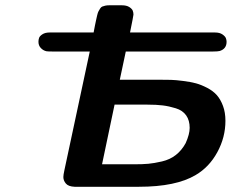

<svg xmlns="http://www.w3.org/2000/svg" viewBox="-20 -714 895 734"><path d="M127 -554.2Q127 -562 129.4 -569.1Q131.8 -576.2 142.3 -583Q152.8 -589.8 169.9 -589.8H337.9Q339.8 -601.1 343 -616.5Q346.2 -631.8 347.7 -638.9Q349.1 -646 351.6 -656Q354 -666 356.4 -670.4Q358.9 -674.8 362.5 -680.9Q366.2 -687 371.1 -689Q376 -690.9 382.6 -692.4Q389.2 -693.8 397 -693.8H445.8Q463.9 -693.8 474.4 -687Q484.9 -680.2 487.5 -673.1Q490.2 -666 490.2 -658.2Q490.2 -654.3 477.1 -589.8H801.8Q819.8 -589.8 830.3 -582.5Q840.8 -575.2 843.5 -568.1Q846.2 -561 846.2 -554.2Q846.2 -527.3 819.8 -519Q812 -517.1 794.9 -517.1H460.9L438 -409.2H589.8Q615.7 -409.2 633.8 -408.7Q651.9 -408.2 680.4 -404.5Q709 -400.9 729 -395.5Q749 -390.1 772 -378.2Q794.9 -366.2 809.1 -350.1Q823.2 -334 832.5 -309.1Q841.8 -284.2 841.8 -252Q841.8 -189 810.8 -132.1Q779.8 -75.2 728 -44.9Q652.8 0 511.2 0H265.1Q241.2 -1 231.7 -12.5Q222.2 -23.9 222.2 -37.1Q222.2 -44.9 226.1 -63L323.2 -517.1H179.2Q164.1 -517.1 157.2 -518.1Q145 -521 136 -530.5Q127 -540 127 -554.2ZM370.1 -85.9H492.2Q525.4 -85.9 547.1 -87.9Q568.8 -89.8 599.4 -96.9Q629.9 -104 652.3 -121.6Q674.8 -139.2 689.9 -167Q705.1 -201.2 705.1 -225.1Q705.1 -253.9 691.7 -272.9Q678.2 -292 652.1 -300Q626 -308.1 602.1 -311Q578.1 -314 543.9 -314H418Z"/></svg>

Font: CMU Sans Serif
Style: BoldOblique
Weight: 700
Italic angle: -12°
Version: Version 0.7.0